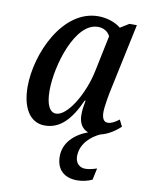

<svg xmlns="http://www.w3.org/2000/svg" viewBox="-87 -609 706 913"><g transform="rotate(10 265.5 -153.0)"><path d="M152 10C227 10 277 -46 319 -140H323C319 -116 315 -98 315 -71C315 -31 332 -4 361 6C295 31 248 77 248 142C248 205 286 240 349 240C375 240 400 234 421 224L433 168C411 175 394 179 377 179C349 179 329 159 329 127C329 64 380 24 420 6C460 -3 493 -28 515 -48L499 -80C479 -65 462 -55 444 -55C426 -55 416 -71 416 -102C416 -130 428 -194 433 -216L501 -536H465L423 -510C400 -530 358 -546 314 -546C142 -546 40 -318 40 -158C40 -63 76 10 152 10ZM195 -55C167 -55 146 -85 146 -158C146 -278 210 -496 321 -496C346 -496 369 -484 380 -461L344 -288C321 -174 250 -55 195 -55Z"/></g></svg>

Font: Noto Serif Condensed Medium
Style: Italic
Weight: 500
Width: 3
Italic angle: -12°
Designer: Monotype Design Team
Foundry: Monotype Imaging Inc.
Version: Version 2.013